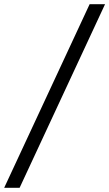

<svg xmlns="http://www.w3.org/2000/svg" viewBox="-119 -780 524 921"><path d="M-99 121 311 -760H385L-25 121Z"/></svg>

Font: Noto Serif SemiCondensed
Style: Bold Italic
Weight: 700
Width: 4
Italic angle: -12°
Designer: Monotype Design Team
Foundry: Monotype Imaging Inc.
Version: Version 2.014